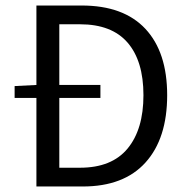

<svg xmlns="http://www.w3.org/2000/svg" viewBox="-20 -676 678 696"><path d="M112 0V-321H33V-364L112 -368V-656H276Q428 -656 507 -571.5Q586 -487 586 -331Q586 -174 507.5 -87Q429 0 280 0ZM195 -68H270Q385 -68 442.5 -137.5Q500 -207 500 -331Q500 -455 442.5 -521.5Q385 -588 270 -588H195V-368H344V-321H195Z"/></svg>

Font: .
Style: 
Weight: 400
Designer: Paul D. Hunt, Dalton Maag
Foundry: Dalton Maag Ltd
Version: Version 1.200